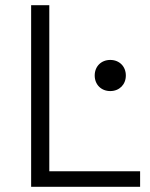

<svg xmlns="http://www.w3.org/2000/svg" viewBox="-20 -720 580 740"><path d="M100 0H520V-60H170V-700H100ZM405 -489C370 -489 345 -464 345 -429C345 -394 370 -369 405 -369C440 -369 465 -394 465 -429C465 -464 440 -489 405 -489Z"/></svg>

Font: Gully Light
Style: Regular
Weight: 300
Designer: jaikishan Patel
Foundry: MagicType
Version: Version 1.000;Glyphs 3.2 (3242)